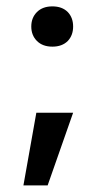

<svg xmlns="http://www.w3.org/2000/svg" viewBox="-20 -470 302 596"><path d="M52.7 105.5H127.9C167.6 -7.2 194 -82.4 207 -120.1H92.8C72.6 -7.5 59.2 67.7 52.7 105.5ZM142.6 -325.2C162.8 -325.2 178.7 -331.1 190.4 -342.8C201.5 -354.5 207 -369.5 207 -387.7C207 -405.9 201.5 -420.9 190.4 -432.6C178.7 -444.3 162.8 -450.2 142.6 -450.2C122.4 -450.2 106.4 -444.3 94.7 -432.6C83 -420.9 77.1 -405.9 77.1 -387.7C77.1 -369.5 83 -354.5 94.7 -342.8C106.4 -331.1 122.4 -325.2 142.6 -325.2Z"/></svg>

Font: Helmet
Style: Regular
Weight: 400
Designer: Carl Enlund
Version: 1.0